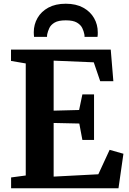

<svg xmlns="http://www.w3.org/2000/svg" viewBox="-20 -1009 692 1029"><path d="M118 -68.5V-669L39 -682.5V-743H573.5L587.5 -574H517L482.5 -675L267.5 -684V-416L404 -419.5L421.5 -503H484V-259H421.5L405 -347L267.5 -350V-62.5L507 -75L567.5 -206L641.5 -185L615 0H39.5V-58ZM332.5 -989Q387.5 -989 425.8 -968Q464 -947 484 -912.2Q504 -877.5 504 -835.5Q504 -829.5 503.8 -823.2Q503.5 -817 502.5 -811.5H433Q433 -814 433 -817.8Q433 -821.5 432 -825.5Q429 -841.5 420.8 -858.8Q412.5 -876 392.2 -888Q372 -900 332.5 -900Q293 -900 272.8 -888Q252.5 -876 244.5 -858.8Q236.5 -841.5 233 -825.5Q232.5 -821.5 232.2 -817.8Q232 -814 232 -811.5H162.5Q162 -817 161.5 -823.2Q161 -829.5 161 -836Q161 -877.5 181 -912.5Q201 -947.5 239.2 -968.2Q277.5 -989 332.5 -989Z"/></svg>

Font: Merriweather 24pt
Style: Bold
Weight: 700
Designer: Eben Sorkin
Foundry: Eben Sorkin
Version: Version 2.100